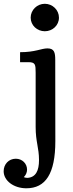

<svg xmlns="http://www.w3.org/2000/svg" viewBox="-69 -765 393 1034"><path d="M172.4 -596.7C213.9 -596.7 248.5 -628.4 248.5 -669.9C248.5 -711.4 213.9 -744.6 172.4 -744.6C130.9 -744.6 96.2 -711.4 96.2 -669.9C96.2 -628.4 130.9 -596.7 172.4 -596.7ZM16.1 89.8C-22 89.8 -49.3 119.6 -49.3 157.2C-49.3 208.5 5.4 249 72.8 249C175.8 249 229 171.4 229 -4.9L228.5 -441.9C228.5 -481.9 223.6 -504.4 186.5 -504.4C153.3 -504.4 121.6 -483.9 39.1 -483.9V-430.2H84C122.6 -430.2 122.6 -416 123 -373.5V-81.1C123 -1 141.1 30.8 141.1 97.2C141.1 153.8 124 189.9 79.1 192.9C72.8 193.4 65.9 191.4 59.1 189C69.8 178.7 76.7 164.1 76.7 148.4C76.7 115.7 50.3 89.8 16.1 89.8Z"/></svg>

Font: Arbutus Slab
Style: Regular
Weight: 400
Designer: Karolina Lach
Foundry: Karolina Lach
Version: Version 1.001